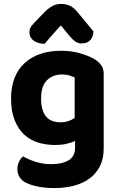

<svg xmlns="http://www.w3.org/2000/svg" viewBox="-20 -753 601 972"><path d="M360 -39Q340 -30 315 -24.5Q290 -19 258 -19Q213 -19 172.5 -31.5Q132 -44 102 -72Q72 -100 54 -145Q36 -190 36 -255Q36 -314 54 -359Q72 -404 105.5 -434.5Q139 -465 185.5 -480.5Q232 -496 289 -496Q345 -496 391.5 -481.5Q438 -467 464 -450Q483 -437 494 -420.5Q505 -404 505 -379V-2Q505 50 486 88Q467 126 433.5 150.5Q400 175 355 187Q310 199 258 199Q204 199 164.5 190Q125 181 102 167Q68 143 68 103Q68 82 77 64.5Q86 47 97 39Q125 55 161.5 66.5Q198 78 239 78Q295 78 327.5 58.5Q360 39 360 -6ZM285 -134Q309 -134 326.5 -140Q344 -146 358 -156V-361Q346 -366 331.5 -371Q317 -376 295 -376Q247 -376 217.5 -346.5Q188 -317 188 -254Q188 -220 195.5 -197Q203 -174 216 -160Q229 -146 246.5 -140Q264 -134 285 -134ZM288 -624Q275 -610 264.5 -598.5Q254 -587 244.5 -576Q235 -565 225.5 -554.5Q216 -544 206 -531Q171 -532 150 -547.5Q129 -563 129 -589Q129 -608 139 -621Q149 -634 169 -654L208 -694Q225 -711 244.5 -722Q264 -733 290 -733Q314 -733 334 -724Q354 -715 379 -684L453 -594Q453 -569 438 -551Q423 -533 393 -533Q375 -533 361 -543Q347 -553 333 -570Z"/></svg>

Font: Baloo Da 2
Style: Bold
Weight: 700
Designer: Noopur Datye, Sulekha Rajkumar and Ek Type
Foundry: Ek Type
Version: Version 1.640;hotconv 1.0.111;makeotfexe 2.5.65597; ttfautoh